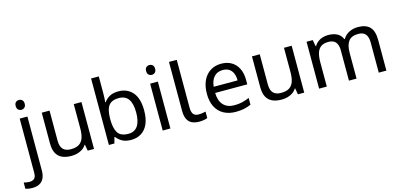

<svg xmlns="http://www.w3.org/2000/svg" viewBox="-136 -1320 4431 2120"><g transform="rotate(-15 2079.5 -260.0)"><path d="M22 240Q-3 240 -22 236.5Q-41 233 -55 228V157Q-40 161 -24 164Q-8 167 11 167Q43 167 64 149.5Q85 132 85 83V-536H173V80Q173 130 157 166Q141 202 108 221Q75 240 22 240ZM78 -681Q78 -710 93 -723.5Q108 -737 130 -737Q150 -737 165.5 -723.5Q181 -710 181 -681Q181 -653 165.5 -639Q150 -625 130 -625Q108 -625 93 -639Q78 -653 78 -681Z M791 -536V0H719L706 -71H702Q685 -43 658 -25Q631 -7 599 1.5Q567 10 532 10Q468 10 424.5 -10.5Q381 -31 359 -74Q337 -117 337 -185V-536H426V-191Q426 -127 455 -95Q484 -63 545 -63Q605 -63 639.5 -85.5Q674 -108 688.5 -151.5Q703 -195 703 -257V-536Z M1049 -575Q1049 -541 1047.5 -511.5Q1046 -482 1044 -465H1049Q1072 -499 1112 -522Q1152 -545 1215 -545Q1315 -545 1375.5 -475.5Q1436 -406 1436 -268Q1436 -176 1408.5 -114Q1381 -52 1331 -21Q1281 10 1215 10Q1152 10 1112 -13Q1072 -36 1049 -68H1042L1024 0H961V-760H1049ZM1200 -472Q1143 -472 1110 -450.5Q1077 -429 1063 -384.5Q1049 -340 1049 -271V-267Q1049 -168 1081.5 -115.5Q1114 -63 1202 -63Q1274 -63 1309.5 -116Q1345 -169 1345 -269Q1345 -370 1309.5 -421Q1274 -472 1200 -472Z M1664 -536V0H1576V-536ZM1621 -737Q1641 -737 1656.5 -723.5Q1672 -710 1672 -681Q1672 -653 1656.5 -639Q1641 -625 1621 -625Q1599 -625 1584 -639Q1569 -653 1569 -681Q1569 -710 1584 -723.5Q1599 -737 1621 -737Z M1992 10Q1948 10 1913.5 -4.5Q1879 -19 1859 -55.5Q1839 -92 1839 -157V-714H1928V-165Q1928 -117 1946.5 -93Q1965 -69 2005 -69Q2027 -69 2050.5 -72.5Q2074 -76 2087 -80V-6Q2073 1 2045.5 5.5Q2018 10 1992 10Z M2389 -546Q2458 -546 2507.5 -516Q2557 -486 2583.5 -431.5Q2610 -377 2610 -304V-251H2243Q2245 -160 2289.5 -112.5Q2334 -65 2414 -65Q2465 -65 2504.5 -74.5Q2544 -84 2586 -102V-25Q2545 -7 2505 1.5Q2465 10 2410 10Q2334 10 2275.5 -21Q2217 -52 2184.5 -113.5Q2152 -175 2152 -264Q2152 -352 2181.5 -415Q2211 -478 2264.5 -512Q2318 -546 2389 -546ZM2388 -474Q2325 -474 2288.5 -433.5Q2252 -393 2245 -321H2518Q2518 -367 2504 -401Q2490 -435 2461.5 -454.5Q2433 -474 2388 -474Z M3194 -536V0H3122L3109 -71H3105Q3088 -43 3061 -25Q3034 -7 3002 1.5Q2970 10 2935 10Q2871 10 2827.5 -10.5Q2784 -31 2762 -74Q2740 -117 2740 -185V-536H2829V-191Q2829 -127 2858 -95Q2887 -63 2948 -63Q3008 -63 3042.5 -85.5Q3077 -108 3091.5 -151.5Q3106 -195 3106 -257V-536Z M3952 -546Q4043 -546 4088 -499.5Q4133 -453 4133 -349V0H4046V-345Q4046 -408 4019.5 -440Q3993 -472 3937 -472Q3859 -472 3825.5 -427Q3792 -382 3792 -296V0H3705V-345Q3705 -387 3693 -415.5Q3681 -444 3657 -458Q3633 -472 3595 -472Q3541 -472 3510 -449.5Q3479 -427 3465.5 -384Q3452 -341 3452 -278V0H3364V-536H3435L3448 -463H3453Q3470 -491 3494.5 -509.5Q3519 -528 3549 -537Q3579 -546 3611 -546Q3673 -546 3714.5 -524Q3756 -502 3775 -456H3780Q3807 -502 3853.5 -524Q3900 -546 3952 -546Z"/></g></svg>

Font: uoriya15
Style: Book
Weight: 400
Designer: Jelle Bosma - Monotype Design Team
Foundry: Monotype Imaging Inc.
Version: Version 2.003